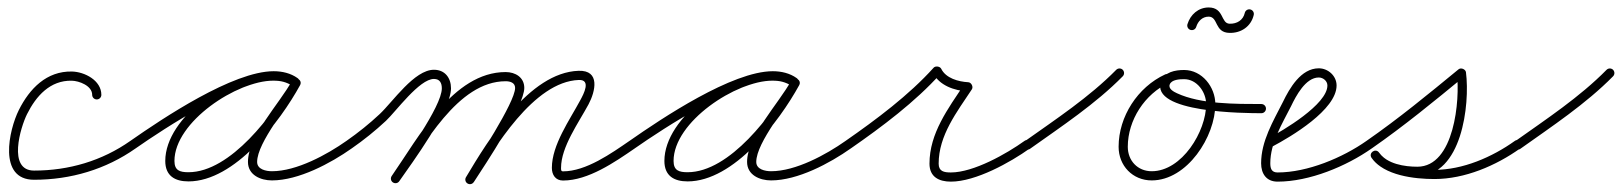

<svg xmlns="http://www.w3.org/2000/svg" viewBox="-20 -455 4241 502"><path d="M245 -207C245 -207 245 -207 245 -207C245 -245 201 -267.2 168.3 -268C101.8 -269.5 57.2 -223.2 29.3 -167.4C3.3 -115.3 -26.1 15 69 15C164.8 15 256.4 -11.9 334.9 -67.2C340.3 -71 341.6 -78.5 337.8 -83.9C334 -89.3 326.5 -90.6 321.1 -86.8C321.1 -86.8 321.1 -86.8 321.1 -86.8C246.6 -34.3 159.8 -9 69 -9C-0.9 -9 33.7 -122.6 50.7 -156.6C74.3 -203.9 111 -245.3 167.7 -244C186.6 -243.6 221 -231 221 -207C221 -200.4 226.4 -195 233 -195C239.6 -195 245 -200.4 245 -207Z M318.2 -70.1C322 -64.7 329.4 -63.4 334.9 -67.2C410.9 -120.2 601.5 -244.8 695.6 -244.8C712.5 -244.8 730.1 -241.2 744 -231.2C750.2 -226.8 756.8 -229.9 760.1 -235.1C763.5 -240.3 763.6 -247.6 757 -251.4C736.1 -263.5 719.1 -268.1 694.3 -268.1C586.1 -268.1 412.1 -150.4 412.1 -34.2C412.1 4.5 437 19.3 472.7 19.3C593.8 19.3 712.2 -136.7 764.5 -232.2C768.4 -239.3 765 -245.6 759.8 -248.5C754.5 -251.4 747.3 -250.8 743.5 -243.8C710.3 -183.3 628.3 -98.5 628.3 -31.6C628.3 2.7 661.4 16.7 691 16.7C760.7 16.7 844.3 -27.9 899.9 -67.2C905.3 -71 906.6 -78.5 902.8 -83.9C899 -89.3 891.5 -90.6 886.1 -86.8C886.1 -86.8 886.1 -86.8 886.1 -86.8C834.7 -50.5 755.4 -7.3 691 -7.3C675.6 -7.3 652.3 -12 652.3 -31.6C652.3 -83.4 736 -180.2 764.5 -232.2C768.4 -239.2 765 -245.6 759.8 -248.5C754.5 -251.4 747.3 -250.8 743.5 -243.8C696.1 -157.2 583.1 -4.7 472.7 -4.7C450.2 -4.7 436.1 -9.2 436.1 -34.2C436.1 -136.6 599.8 -244.1 694.3 -244.1C715 -244.1 727.8 -240.6 745 -230.6C751.6 -226.8 757.9 -229.6 761.1 -234.5C764.2 -239.4 764.2 -246.3 758 -250.8C739.9 -263.7 717.6 -268.8 695.6 -268.8C589.2 -268.8 406 -146.1 321.1 -86.8C315.7 -83 314.4 -75.6 318.2 -70.1Z M899.9 -67.2C899.9 -67.2 899.9 -67.2 899.9 -67.2C931.3 -89 961.1 -113 989.1 -139.1C1015.3 -163.7 1076.5 -248.6 1114.6 -248.6C1129.8 -248.6 1135.2 -238.1 1135.2 -224C1135.2 -176.3 1033.9 -37.6 1004.2 5.1C1000.4 10.6 1001.7 18.1 1007.1 21.8C1012.6 25.6 1020.1 24.3 1023.8 18.9C1023.8 18.9 1023.8 18.9 1023.8 18.9C1057.9 -29.9 1159.2 -167.5 1159.2 -224C1159.2 -251.3 1143.3 -272.6 1114.6 -272.6C1063.2 -272.6 1007.2 -189 972.7 -156.7C945.6 -131.3 916.6 -108.1 886.1 -86.8C880.7 -83.1 879.4 -75.6 883.2 -70.1C886.9 -64.7 894.4 -63.4 899.9 -67.2ZM1023.8 18.9C1023.8 18.9 1023.8 18.9 1023.8 18.9C1088.1 -73.3 1176 -242.6 1302.1 -242.6C1313.7 -242.6 1326.8 -238.9 1326.8 -225.1C1326.8 -187.1 1225.2 -32.9 1198.9 7.4C1195.3 13 1196.9 20.4 1202.4 24.1C1208 27.7 1215.4 26.1 1219.1 20.6C1249.3 -25.7 1350.8 -178 1350.8 -225.1C1350.8 -252.8 1327.4 -266.6 1302.1 -266.6C1164 -266.6 1074 -95 1004.2 5.1C1000.4 10.6 1001.7 18.1 1007.1 21.8C1012.6 25.6 1020.1 24.3 1023.8 18.9ZM1202.5 24.8C1208.2 28.2 1215.5 26.4 1218.9 20.7C1271.6 -67.6 1375.3 -241.7 1493.4 -245.9C1526.1 -247.1 1506 -209.2 1497.6 -193.7C1469.5 -141.2 1422.9 -76.2 1422.9 -16.1C1422.9 2 1432.3 17 1452 17C1518.2 17 1587.6 -31.2 1639.8 -67.1C1645.3 -70.9 1646.6 -78.3 1642.9 -83.8C1639.1 -89.3 1631.7 -90.6 1626.2 -86.9C1626.2 -86.9 1626.2 -86.9 1626.2 -86.9C1578.8 -54.3 1512.4 -7 1452 -7C1446.6 -7 1446.9 -11.5 1446.9 -16.1C1446.9 -70.9 1492.8 -133.9 1518.8 -182.3C1536.7 -215.8 1550.1 -271.9 1492.6 -269.9C1363.1 -265.3 1256.5 -89.1 1198.3 8.4C1194.9 14.1 1196.8 21.5 1202.5 24.8Z M1623.2 -70.1C1627 -64.7 1634.4 -63.4 1639.9 -67.2C1715.9 -120.2 1906.5 -244.8 2000.6 -244.8C2017.5 -244.8 2035.1 -241.2 2049 -231.2C2055.2 -226.8 2061.8 -229.9 2065.1 -235.1C2068.5 -240.3 2068.6 -247.6 2062 -251.4C2041.1 -263.5 2024.1 -268.1 1999.3 -268.1C1891.1 -268.1 1717.1 -150.4 1717.1 -34.2C1717.1 4.5 1742 19.3 1777.7 19.3C1898.8 19.3 2017.2 -136.7 2069.5 -232.2C2073.4 -239.3 2070 -245.6 2064.8 -248.5C2059.5 -251.4 2052.3 -250.8 2048.5 -243.8C2015.3 -183.3 1933.3 -98.5 1933.3 -31.6C1933.3 2.7 1966.4 16.7 1996 16.7C2065.7 16.7 2149.3 -27.9 2204.9 -67.2C2210.3 -71 2211.6 -78.5 2207.8 -83.9C2204 -89.3 2196.5 -90.6 2191.1 -86.8C2191.1 -86.8 2191.1 -86.8 2191.1 -86.8C2139.7 -50.5 2060.4 -7.3 1996 -7.3C1980.6 -7.3 1957.3 -12 1957.3 -31.6C1957.3 -83.4 2041 -180.2 2069.5 -232.2C2073.4 -239.2 2070 -245.6 2064.8 -248.5C2059.5 -251.4 2052.3 -250.8 2048.5 -243.8C2001.1 -157.2 1888.1 -4.7 1777.7 -4.7C1755.2 -4.7 1741.1 -9.2 1741.1 -34.2C1741.1 -136.6 1904.8 -244.1 1999.3 -244.1C2020 -244.1 2032.8 -240.6 2050 -230.6C2056.6 -226.8 2062.9 -229.6 2066.1 -234.5C2069.2 -239.4 2069.2 -246.3 2063 -250.8C2044.9 -263.7 2022.6 -268.8 2000.6 -268.8C1894.2 -268.8 1711 -146.1 1626.1 -86.8C1620.7 -83 1619.4 -75.6 1623.2 -70.1Z M2204.8 -67.1C2204.8 -67.1 2204.8 -67.1 2204.8 -67.1C2285.6 -123.2 2373.2 -188.7 2438.9 -262C2441.3 -264.6 2435.6 -266.9 2429.7 -267.7C2423.8 -268.5 2417.7 -267.9 2419.2 -264.7C2435.6 -231.4 2475.5 -217.9 2510.4 -216C2514.4 -215.8 2513.1 -222.1 2510.3 -227.7C2507.6 -233.2 2503.2 -238 2501 -234.6C2459.1 -171.1 2410.2 -106.9 2410.2 -27.1C2410.2 7.4 2434.8 19.9 2466.1 19.9C2531.1 19.9 2621.5 -30.3 2673 -67.2C2678.4 -71.1 2679.6 -78.6 2675.8 -84C2671.9 -89.4 2664.4 -90.6 2659 -86.8C2659 -86.8 2659 -86.8 2659 -86.8C2611.9 -53 2525.6 -4.1 2466.1 -4.1C2448.2 -4.1 2434.2 -6.8 2434.2 -27.1C2434.2 -101.3 2482 -162.3 2521 -221.4C2523.2 -224.7 2522.9 -229.3 2521 -233C2519.1 -236.8 2515.7 -239.8 2511.6 -240C2486 -241.4 2453 -250.3 2440.8 -275.3C2439.2 -278.5 2435.5 -280.4 2431.5 -281C2427.6 -281.5 2423.4 -280.6 2421.1 -278C2356.6 -206.2 2270.3 -141.9 2191.2 -86.9C2185.7 -83.1 2184.4 -75.6 2188.1 -70.2C2191.9 -64.7 2199.4 -63.4 2204.8 -67.1Z M2656.2 -68.7C2660.1 -63.3 2667.5 -62 2673 -65.9C2755.7 -124.7 2844.2 -183.1 2915.6 -255.6C2920.2 -260.3 2920.1 -267.9 2915.4 -272.6C2910.7 -277.2 2903.1 -277.1 2898.4 -272.4C2898.4 -272.4 2898.4 -272.4 2898.4 -272.4C2828.1 -200.9 2740.6 -143.4 2659 -85.4C2653.6 -81.6 2652.4 -74.1 2656.2 -68.7Z M3026.3 -260.4C3026.3 -260.4 3026.3 -260.4 3026.3 -260.4C2954.5 -227.1 2904.7 -150.4 2904.7 -71.2C2904.7 -21.8 2941.3 16.7 2991.2 16.7C3084.2 16.7 3157.6 -98.2 3157.6 -182.5C3157.6 -227.5 3122.9 -272 3076 -272C3052.8 -272 3024.4 -266.9 3015.7 -242C3015.7 -242 3015.7 -242 3015.7 -242C3015.7 -242 3015.7 -242 3015.7 -242C2986.2 -159.5 3237.6 -159.1 3278 -159C3284.6 -159 3290 -164.4 3290 -171C3290 -177.6 3284.6 -183 3278 -183C3278 -183 3278 -183 3278 -183C3210.8 -183.1 3119.4 -182.4 3057.5 -211.1C3049.3 -214.9 3034.2 -222.5 3038.3 -234C3038.3 -234 3038.3 -234 3038.3 -234C3038.3 -234 3038.3 -234 3038.3 -234C3042.9 -247.1 3064.6 -248 3076 -248C3109.5 -248 3133.6 -214.2 3133.6 -182.5C3133.6 -111.7 3070.5 -7.3 2991.2 -7.3C2954.5 -7.3 2928.7 -34.9 2928.7 -71.2C2928.7 -141.1 2973 -209.2 3036.4 -238.6C3042.4 -241.4 3045 -248.5 3042.3 -254.5C3039.5 -260.5 3032.3 -263.1 3026.3 -260.4Z M3107.6 -384.7C3107.6 -384.7 3107.6 -384.7 3107.6 -384.7C3112.3 -399.8 3123.7 -411.4 3140.1 -411.5C3140.1 -411.5 3140.1 -411.5 3140.1 -411.5C3140.1 -411.5 3140.1 -411.5 3140.1 -411.5C3165.8 -411.4 3154.8 -369.5 3194.9 -369C3194.9 -369 3194.8 -369 3194.8 -369C3194.7 -369 3194.7 -369 3194.7 -369C3224.9 -368.2 3251.1 -385.8 3258 -415.9C3259.5 -422.4 3255.5 -428.8 3249 -430.3C3242.6 -431.8 3236.1 -427.8 3234.6 -421.3C3234.6 -421.3 3234.6 -421.3 3234.6 -421.3C3230.3 -402.3 3214.2 -392.5 3195.3 -393C3195.3 -393 3195.3 -393 3195.2 -393C3195.2 -393 3195.1 -393 3195.1 -393C3171.3 -393.3 3181.1 -435.4 3140.1 -435.5C3140.1 -435.5 3140.1 -435.5 3140.1 -435.5C3140.1 -435.5 3140.1 -435.5 3140.1 -435.5C3113.1 -435.4 3092.4 -416.9 3084.7 -391.8C3082.8 -385.4 3086.3 -378.7 3092.6 -376.8C3099 -374.8 3105.7 -378.4 3107.6 -384.7Z M3289.9 -76.5C3293 -70.6 3300.3 -68.4 3306.1 -71.5C3355.6 -97.6 3474.6 -168.1 3474.6 -231.5C3474.6 -256.5 3452.6 -276.4 3428 -276.4C3381.6 -276.4 3351.7 -224.6 3334.2 -188.2C3334.2 -188.2 3334.2 -188.3 3334.2 -188.3C3334.3 -188.4 3334.3 -188.4 3334.3 -188.4C3308.9 -138.1 3277.3 -86.1 3277.3 -28.1C3277.3 -0.8 3291.1 19.9 3320.3 19.9C3403.7 19.9 3500 -20.1 3566.9 -67.2C3572.3 -71 3573.6 -78.5 3569.8 -83.9C3566 -89.3 3558.5 -90.6 3553.1 -86.8C3490.3 -42.6 3398.7 -4.1 3320.3 -4.1C3304.8 -4.1 3301.3 -14.1 3301.3 -28.1C3301.3 -81.6 3332.2 -131 3355.7 -177.6C3355.7 -177.6 3355.7 -177.6 3355.8 -177.7C3355.8 -177.7 3355.8 -177.8 3355.8 -177.8C3368.4 -204 3393.6 -252.4 3428 -252.4C3439.4 -252.4 3450.6 -243.3 3450.6 -231.5C3450.6 -182 3333.9 -113.2 3294.9 -92.7C3289.1 -89.6 3286.8 -82.4 3289.9 -76.5Z M3566.8 -67.1C3566.8 -67.1 3566.8 -67.1 3566.8 -67.1C3650.3 -125.1 3730.2 -190.6 3808.6 -255.2C3811.8 -257.8 3806.7 -261.8 3800.9 -264.1C3795.1 -266.5 3788.6 -267.1 3789.1 -263C3797.8 -194.4 3782.6 -19.1 3685.8 -19.1C3652.1 -19.1 3606.7 -26.2 3585.8 -55.9C3581.2 -62.4 3574 -62.3 3569.1 -58.8C3564.2 -55.4 3561.6 -48.6 3566.2 -42.1C3598.7 4.2 3678.6 13.1 3730.5 13.1C3809.7 13.1 3891.1 -21.6 3955 -67.2C3960.4 -71.1 3961.6 -78.6 3957.8 -84C3953.9 -89.4 3946.4 -90.6 3941 -86.8C3941 -86.8 3941 -86.8 3941 -86.8C3881.3 -44.1 3804.7 -10.9 3730.5 -10.9C3687.8 -10.9 3612.9 -17.4 3585.8 -55.9C3581.2 -62.4 3574 -62.3 3569.1 -58.8C3564.2 -55.4 3561.6 -48.6 3566.2 -42.1C3592 -5.4 3643.6 4.9 3685.8 4.9C3801.9 4.9 3823.7 -180.9 3812.9 -266C3812.4 -270.1 3809.1 -273.3 3805.1 -274.9C3801.2 -276.5 3796.6 -276.4 3793.4 -273.7C3715.5 -209.6 3636.1 -144.4 3553.2 -86.9C3547.7 -83.1 3546.4 -75.6 3550.1 -70.2C3553.9 -64.7 3561.4 -63.4 3566.8 -67.1Z M3938.2 -68.7C3942.1 -63.3 3949.5 -62 3955 -65.9C4037.7 -124.7 4126.2 -183.1 4197.6 -255.6C4202.2 -260.3 4202.1 -267.9 4197.4 -272.6C4192.7 -277.2 4185.1 -277.1 4180.4 -272.4C4180.4 -272.4 4180.4 -272.4 4180.4 -272.4C4110.1 -200.9 4022.6 -143.4 3941 -85.4C3935.6 -81.6 3934.4 -74.1 3938.2 -68.7Z"/></svg>

Font: FRB American Cursive Guidelines Arrows Light
Style: Italic
Weight: 300
Italic angle: -25°
Version: Version 2.0;Modular Font Editor K font №1